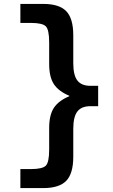

<svg xmlns="http://www.w3.org/2000/svg" viewBox="-20 -790 575 980"><path d="M84 -770H201Q282 -770 318 -733Q354 -696 354 -610V-468Q354 -406 375 -379Q396 -352 441 -352H481V-248H441Q396 -248 375 -221Q354 -194 354 -132V10Q354 96 318 133Q282 170 201 170H84V73H137Q196 73 213.5 56Q231 39 231 -27V-137Q231 -203 255 -239.5Q279 -276 334 -299V-301Q279 -324 255 -360.5Q231 -397 231 -463V-573Q231 -639 213.5 -656Q196 -673 137 -673H84Z"/></svg>

Font: Mplus 1p Bold
Style: Bold
Weight: 700
Version: Version 1.061